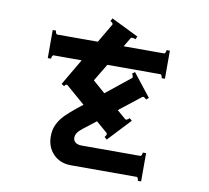

<svg xmlns="http://www.w3.org/2000/svg" viewBox="-92 -919 1185 1091"><g transform="rotate(10 500.0 -374.0)"><path d="M823 -692V-530H804Q804 -537 801 -544Q798 -551 793 -551H487L427 -451L498 -389L639 -502Q641 -503 641 -508Q641 -517 634 -526L649 -538L752 -407L738 -395Q733 -401 726.5 -405Q720 -409 715 -406L590 -308L640 -265Q642 -263 645 -263Q650 -263 656 -267Q662 -271 665 -275L679 -262L557 -132L543 -145Q557 -162 550 -169L485 -225L414 -170Q392 -153 383 -139.5Q374 -126 374 -111Q374 -94 387 -84Q400 -74 422 -74H761Q766 -74 769 -81Q772 -88 772 -95H791V68H772Q772 61 769 54Q766 47 761 47H382Q320 47 280.5 7Q241 -33 241 -96Q241 -135 256 -165.5Q271 -196 296 -221.5Q321 -247 365 -282L393 -304L284 -398L280 -400Q273 -400 266 -389L250 -399L275 -442L339 -551H177Q172 -551 169 -544Q166 -537 166 -530H147V-692H166Q166 -685 169 -678Q172 -671 177 -671H411L475 -780Q476 -781 476 -783Q476 -792 461 -799L470 -816L627 -739L619 -722Q609 -727 600 -727Q594 -727 591 -723L560 -671H793Q798 -671 801 -678Q804 -685 804 -692Z"/></g></svg>

Font: Aoboshi One
Style: Regular
Weight: 400
Designer: IKIMOJI
Foundry: Natsumi Matsuba
Version: Version 1.000; ttfautohint (v1.8.3)